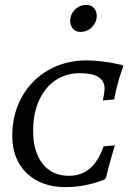

<svg xmlns="http://www.w3.org/2000/svg" viewBox="-20 -753 552 782"><path d="M30 -200Q30 -288 69 -358Q108 -428 177 -467.5Q246 -507 333 -507Q362 -507 394.5 -503Q427 -499 450 -494Q473 -489 479 -488L482 -482Q480 -477 474 -460Q468 -443 459.5 -412Q451 -381 445 -348L399 -344Q400 -349 403 -366Q406 -383 406 -392Q406 -455 305 -455Q249 -455 206 -426Q163 -397 139 -344Q115 -291 115 -220Q115 -135 153.5 -86Q192 -37 260 -37Q311 -37 345.5 -66Q380 -95 402 -157L448 -161Q444 -149 432 -107.5Q420 -66 412 -30L406 -22Q401 -20 380 -12.5Q359 -5 323.5 2Q288 9 246 9Q148 9 89 -47.5Q30 -104 30 -200ZM266 -668Q266 -694 285 -713.5Q304 -733 331 -733Q352 -733 363 -720Q374 -707 374 -688Q374 -662 354.5 -642.5Q335 -623 308 -623Q288 -623 277 -636Q266 -649 266 -668Z"/></svg>

Font: Alegreya SC
Style: Italic
Weight: 400
Italic angle: -7°
Designer: Juan Pablo del Peral
Foundry: Huerta Tipografica
Version: Version 2.007; ttfautohint (v1.6)